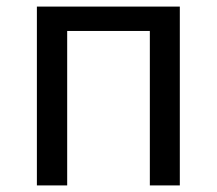

<svg xmlns="http://www.w3.org/2000/svg" viewBox="-20 -563 658 583"><path d="M92 0V-543H526V0H435V-469H184V0Z"/></svg>

Font: Chocolate Classical Sans
Style: Regular
Weight: 400
Designer: 田海東、宇文滿月
Foundry: Moonlit Owen
Version: Version 1.001